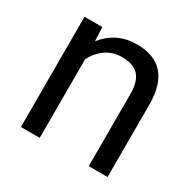

<svg xmlns="http://www.w3.org/2000/svg" viewBox="-125 -667 802 797"><g transform="rotate(30 276.0 -269.0)"><path d="M153.8 -528.3 156.7 -461.9Q217.3 -538.1 314.9 -538.1Q482.4 -538.1 483.9 -349.1V0H393.6V-349.6Q393.1 -406.7 367.4 -434.1Q341.8 -461.4 287.6 -461.4Q243.7 -461.4 210.4 -438Q177.2 -414.6 158.7 -376.5V0H68.4V-528.3Z"/></g></svg>

Font: Vazir UI
Style: Regular-UI
Weight: 400
Designer: Saber Rastikerdar
Foundry: Saber Rastikerdar
Version: Version 30.1.0